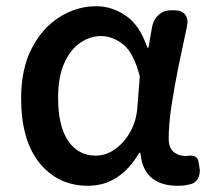

<svg xmlns="http://www.w3.org/2000/svg" viewBox="-20 -584 682 618"><path d="M263 14Q167 14 107.5 -59Q48 -132 48 -268Q48 -362 82 -428Q116 -494 171.5 -529Q227 -564 290 -564Q340 -564 385 -533.5Q430 -503 454 -431H458L470 -500Q475 -523 491.5 -537Q508 -551 531 -551H542Q565 -551 576 -537Q587 -523 582 -500Q568 -436 554.5 -370Q541 -304 532 -244Q523 -184 523 -137Q523 -109 538.5 -95.5Q554 -82 577 -82Q586 -82 590 -83Q601 -84 609 -79.5Q617 -75 619 -63L622 -45Q626 -26 617 -9.5Q608 7 588 10Q584 11 576 12.5Q568 14 551 14Q499 14 468 -11.5Q437 -37 432 -92H428Q366 14 263 14ZM288 -83Q321 -83 350.5 -104Q380 -125 399.5 -160Q419 -195 422 -237L430 -338Q410 -415 376 -441.5Q342 -468 305 -468Q270 -468 238 -446Q206 -424 186.5 -380Q167 -336 167 -269Q167 -178 199.5 -130.5Q232 -83 288 -83Z"/></svg>

Font: Chiron GoRound TC M
Style: Regular
Weight: 500
Designer: Ryoko NISHIZUKA 西塚涼子 (kana, bopomofo & ideographs); Paul D. Hunt (Latin, Greek & Cyrillic); Sandoll Communications 산돌커뮤니
Foundry: Adobe
Version: Version 1.000;hotconv 1.1.1;makeotfexe 2.6.0